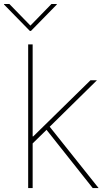

<svg xmlns="http://www.w3.org/2000/svg" viewBox="-46 -952 553 972"><path d="M96.6 0V-727.3H119.3V-261.4H122.2L411.9 -545.5H444.6L205.6 -310.4L453.1 0H423.3L189.6 -294.7L119.3 -225.9V0ZM1.4 -931.8 108 -822.4 214.5 -931.8H241.5V-929L110.8 -795.5H105.1L-25.6 -929V-931.8Z"/></svg>

Font: Inter Thin BETA
Style: Regular
Weight: 100
Designer: Rasmus Andersson
Foundry: rsms
Version: Version 3.011;git-f93a4a705